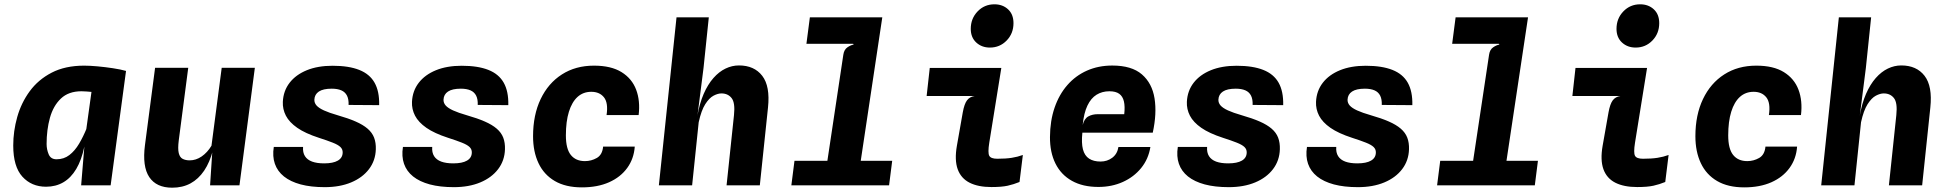

<svg xmlns="http://www.w3.org/2000/svg" viewBox="-20 -861 9040 892"><path d="M357 0 375 -218 408.5 -459.5V-503.5L565.5 -531.5L494 0ZM194 6.5Q126.5 6.5 84 -40.2Q41.5 -87 41.5 -185Q41.5 -251.5 60 -317.2Q78.5 -383 118 -437Q157.5 -491 220.2 -523.5Q283 -556 371 -556Q396.5 -556 432.8 -552.8Q469 -549.5 505 -544Q541 -538.5 565.5 -531.5L517 -421.5Q487.5 -425 462.2 -428Q437 -431 416.8 -433Q396.5 -435 381.8 -436Q367 -437 358.5 -437Q298.5 -437 263 -403.2Q227.5 -369.5 212 -313.8Q196.5 -258 196.5 -192Q196.5 -167 206.2 -144Q216 -121 242.5 -121Q277 -121 302.5 -140.8Q328 -160.5 347.5 -193.5Q367 -226.5 383 -266L397.5 -229.5L372 -180.5Q359 -117.5 334.2 -76Q309.5 -34.5 274.2 -14Q239 6.5 194 6.5Z M780 11Q706.5 11 673.5 -38.2Q640.5 -87.5 653.5 -187L700.5 -546H854.5L810.5 -209Q805.5 -169.5 810.5 -149.5Q815.5 -129.5 829 -122.8Q842.5 -116 861 -116Q890.5 -116 917 -134.2Q943.5 -152.5 962.5 -184L1010 -546H1164L1092.5 0H956L969.5 -206V-164.5Q955 -107.5 928.5 -68.2Q902 -29 865 -9Q828 11 780 11Z M1488.5 8.5Q1424.5 8.5 1377 -4.2Q1329.5 -17 1299.2 -41.2Q1269 -65.5 1257 -100Q1245 -134.5 1252 -178.5H1388Q1386 -152.5 1396.8 -135.5Q1407.5 -118.5 1430 -110.2Q1452.5 -102 1486 -102Q1527.5 -102 1549.5 -114.8Q1571.5 -127.5 1572 -152Q1572.5 -167.5 1561.5 -178Q1550.5 -188.5 1526 -198.2Q1501.5 -208 1461 -221Q1398 -241.5 1361 -267.2Q1324 -293 1308.2 -323.5Q1292.5 -354 1294 -388Q1296.5 -439 1325.5 -476.5Q1354.5 -514 1405.5 -534.8Q1456.5 -555.5 1525 -555.5Q1600.5 -555.5 1649 -536.2Q1697.5 -517 1720.2 -476.8Q1743 -436.5 1741.5 -372.5L1599.5 -373.5Q1600.5 -400 1592 -416.8Q1583.5 -433.5 1565.8 -441.2Q1548 -449 1521 -449Q1481.5 -449 1461.5 -435.8Q1441.5 -422.5 1440.5 -398Q1440 -383 1450.5 -371Q1461 -359 1485 -348Q1509 -337 1549 -325.5Q1598 -311.5 1632.2 -296.5Q1666.5 -281.5 1687.8 -263.2Q1709 -245 1718 -221.5Q1727 -198 1726 -167.5Q1724.5 -115 1694.2 -75.2Q1664 -35.5 1611.2 -13.5Q1558.5 8.5 1488.5 8.5Z M2088.5 8.5Q2024.5 8.5 1977 -4.2Q1929.5 -17 1899.2 -41.2Q1869 -65.5 1857 -100Q1845 -134.5 1852 -178.5H1988Q1986 -152.5 1996.8 -135.5Q2007.5 -118.5 2030 -110.2Q2052.5 -102 2086 -102Q2127.5 -102 2149.5 -114.8Q2171.5 -127.5 2172 -152Q2172.5 -167.5 2161.5 -178Q2150.5 -188.5 2126 -198.2Q2101.5 -208 2061 -221Q1998 -241.5 1961 -267.2Q1924 -293 1908.2 -323.5Q1892.5 -354 1894 -388Q1896.5 -439 1925.5 -476.5Q1954.5 -514 2005.5 -534.8Q2056.5 -555.5 2125 -555.5Q2200.5 -555.5 2249 -536.2Q2297.5 -517 2320.2 -476.8Q2343 -436.5 2341.5 -372.5L2199.5 -373.5Q2200.5 -400 2192 -416.8Q2183.5 -433.5 2165.8 -441.2Q2148 -449 2121 -449Q2081.5 -449 2061.5 -435.8Q2041.5 -422.5 2040.5 -398Q2040 -383 2050.5 -371Q2061 -359 2085 -348Q2109 -337 2149 -325.5Q2198 -311.5 2232.2 -296.5Q2266.5 -281.5 2287.8 -263.2Q2309 -245 2318 -221.5Q2327 -198 2326 -167.5Q2324.5 -115 2294.2 -75.2Q2264 -35.5 2211.2 -13.5Q2158.5 8.5 2088.5 8.5Z M2683.5 9.5Q2608 9.5 2557.5 -20Q2507 -49.5 2481.8 -103Q2456.5 -156.5 2456.5 -228Q2456.5 -327 2491.8 -400.8Q2527 -474.5 2590.5 -515.2Q2654 -556 2739.5 -556Q2819 -556 2867.5 -526Q2916 -496 2935.5 -444.2Q2955 -392.5 2947 -326.5H2798Q2806.5 -383 2786 -408.8Q2765.5 -434.5 2727 -434.5Q2689.5 -434.5 2663.2 -410.8Q2637 -387 2623 -341.8Q2609 -296.5 2609 -232Q2609 -169.5 2632 -141Q2655 -112.5 2697.5 -112.5Q2727 -112.5 2752.8 -127.2Q2778.5 -142 2782 -180H2929Q2925 -123.5 2894 -80.8Q2863 -38 2809.5 -14.2Q2756 9.5 2683.5 9.5Z M3041 0 3123 -780.5H3273L3248.5 -545.5L3221 -329L3219.5 -320.5Q3230 -380.5 3249.2 -424.8Q3268.5 -469 3294.5 -498.5Q3320.5 -528 3350.8 -542.5Q3381 -557 3413 -557Q3484 -557 3521.2 -508.8Q3558.5 -460.5 3548 -361.5L3510 0H3355.5L3390 -326.5Q3396 -383.5 3379 -405.2Q3362 -427 3331.5 -427Q3315 -427 3295 -416.5Q3275 -406 3256.5 -377Q3238 -348 3226 -293L3195.5 0Z M3809 -15 3898 -607Q3901.5 -630.5 3916.8 -641Q3932 -651.5 3946 -654L3910.5 -706.5L3920.5 -780.5H4079L3964 -15ZM3656.5 0 3671 -114H4125L4110.5 0ZM3726.5 -657.5 3742.5 -780.5H4079L4028 -657.5Z M4579 -640Q4541 -640 4515.5 -663.5Q4490 -687 4490 -727Q4490 -775 4521.8 -808Q4553.5 -841 4600 -841Q4638 -841 4663.2 -817.8Q4688.5 -794.5 4688.5 -753.5Q4688.5 -705.5 4656.8 -672.8Q4625 -640 4579 -640ZM4586 8Q4524.5 8 4484.5 -12.2Q4444.5 -32.5 4429.2 -75Q4414 -117.5 4425.5 -183.5L4453 -339.5Q4460 -378 4472.5 -394.8Q4485 -411.5 4508 -415H4285L4299.5 -545.5H4632L4576 -198Q4568.5 -151 4576 -137.2Q4583.5 -123.5 4613 -123.5Q4653 -123.5 4680.2 -127.8Q4707.5 -132 4732 -141L4716.5 -15.5Q4689.5 -4.5 4661.5 1.8Q4633.5 8 4586 8Z M5083 7.5Q5010.5 7.5 4960 -20.8Q4909.5 -49 4883.5 -101.2Q4857.5 -153.5 4858 -224.5Q4858.5 -300 4879.5 -361Q4900.5 -422 4938.8 -465.8Q4977 -509.5 5030 -533Q5083 -556.5 5147.5 -556.5Q5237.5 -556.5 5285 -515.5Q5332.5 -474.5 5343.8 -404Q5355 -333.5 5335.5 -244.5H5008.5Q5003.5 -196.5 5011.2 -167Q5019 -137.5 5039.8 -124Q5060.5 -110.5 5093 -110.5Q5124 -110.5 5147.5 -128.2Q5171 -146 5176 -178H5324.5Q5315.5 -122 5281.5 -80.2Q5247.5 -38.5 5196.2 -15.5Q5145 7.5 5083 7.5ZM5010 -280.5Q5017.5 -310 5036.2 -320.2Q5055 -330.5 5080 -330.5H5203Q5207 -366.5 5201.5 -390Q5196 -413.5 5179.8 -425.2Q5163.5 -437 5134 -437Q5100.5 -437 5074.5 -421Q5048.5 -405 5032 -370.5Q5015.5 -336 5010 -280.5Z M5688.5 8.5Q5624.5 8.5 5577 -4.2Q5529.5 -17 5499.2 -41.2Q5469 -65.5 5457 -100Q5445 -134.5 5452 -178.5H5588Q5586 -152.5 5596.8 -135.5Q5607.5 -118.5 5630 -110.2Q5652.5 -102 5686 -102Q5727.5 -102 5749.5 -114.8Q5771.5 -127.5 5772 -152Q5772.5 -167.5 5761.5 -178Q5750.5 -188.5 5726 -198.2Q5701.5 -208 5661 -221Q5598 -241.5 5561 -267.2Q5524 -293 5508.2 -323.5Q5492.5 -354 5494 -388Q5496.5 -439 5525.5 -476.5Q5554.5 -514 5605.5 -534.8Q5656.5 -555.5 5725 -555.5Q5800.5 -555.5 5849 -536.2Q5897.5 -517 5920.2 -476.8Q5943 -436.5 5941.5 -372.5L5799.5 -373.5Q5800.5 -400 5792 -416.8Q5783.5 -433.5 5765.8 -441.2Q5748 -449 5721 -449Q5681.5 -449 5661.5 -435.8Q5641.5 -422.5 5640.5 -398Q5640 -383 5650.5 -371Q5661 -359 5685 -348Q5709 -337 5749 -325.5Q5798 -311.5 5832.2 -296.5Q5866.5 -281.5 5887.8 -263.2Q5909 -245 5918 -221.5Q5927 -198 5926 -167.5Q5924.5 -115 5894.2 -75.2Q5864 -35.5 5811.2 -13.5Q5758.5 8.5 5688.5 8.5Z M6288.5 8.5Q6224.5 8.5 6177 -4.2Q6129.5 -17 6099.2 -41.2Q6069 -65.5 6057 -100Q6045 -134.5 6052 -178.5H6188Q6186 -152.5 6196.8 -135.5Q6207.5 -118.5 6230 -110.2Q6252.5 -102 6286 -102Q6327.5 -102 6349.5 -114.8Q6371.5 -127.5 6372 -152Q6372.5 -167.5 6361.5 -178Q6350.5 -188.5 6326 -198.2Q6301.5 -208 6261 -221Q6198 -241.5 6161 -267.2Q6124 -293 6108.2 -323.5Q6092.5 -354 6094 -388Q6096.5 -439 6125.5 -476.5Q6154.5 -514 6205.5 -534.8Q6256.5 -555.5 6325 -555.5Q6400.5 -555.5 6449 -536.2Q6497.5 -517 6520.2 -476.8Q6543 -436.5 6541.5 -372.5L6399.5 -373.5Q6400.5 -400 6392 -416.8Q6383.5 -433.5 6365.8 -441.2Q6348 -449 6321 -449Q6281.5 -449 6261.5 -435.8Q6241.5 -422.5 6240.5 -398Q6240 -383 6250.5 -371Q6261 -359 6285 -348Q6309 -337 6349 -325.5Q6398 -311.5 6432.2 -296.5Q6466.5 -281.5 6487.8 -263.2Q6509 -245 6518 -221.5Q6527 -198 6526 -167.5Q6524.5 -115 6494.2 -75.2Q6464 -35.5 6411.2 -13.5Q6358.5 8.5 6288.5 8.5Z M6809 -15 6898 -607Q6901.5 -630.5 6916.8 -641Q6932 -651.5 6946 -654L6910.5 -706.5L6920.5 -780.5H7079L6964 -15ZM6656.5 0 6671 -114H7125L7110.5 0ZM6726.5 -657.5 6742.5 -780.5H7079L7028 -657.5Z M7579 -640Q7541 -640 7515.5 -663.5Q7490 -687 7490 -727Q7490 -775 7521.8 -808Q7553.5 -841 7600 -841Q7638 -841 7663.2 -817.8Q7688.5 -794.5 7688.5 -753.5Q7688.5 -705.5 7656.8 -672.8Q7625 -640 7579 -640ZM7586 8Q7524.5 8 7484.5 -12.2Q7444.5 -32.5 7429.2 -75Q7414 -117.5 7425.5 -183.5L7453 -339.5Q7460 -378 7472.5 -394.8Q7485 -411.5 7508 -415H7285L7299.5 -545.5H7632L7576 -198Q7568.5 -151 7576 -137.2Q7583.5 -123.5 7613 -123.5Q7653 -123.5 7680.2 -127.8Q7707.5 -132 7732 -141L7716.5 -15.5Q7689.5 -4.5 7661.5 1.8Q7633.5 8 7586 8Z M8083.5 9.5Q8008 9.5 7957.5 -20Q7907 -49.5 7881.8 -103Q7856.5 -156.5 7856.5 -228Q7856.5 -327 7891.8 -400.8Q7927 -474.5 7990.5 -515.2Q8054 -556 8139.5 -556Q8219 -556 8267.5 -526Q8316 -496 8335.5 -444.2Q8355 -392.5 8347 -326.5H8198Q8206.5 -383 8186 -408.8Q8165.5 -434.5 8127 -434.5Q8089.5 -434.5 8063.2 -410.8Q8037 -387 8023 -341.8Q8009 -296.5 8009 -232Q8009 -169.5 8032 -141Q8055 -112.5 8097.5 -112.5Q8127 -112.5 8152.8 -127.2Q8178.5 -142 8182 -180H8329Q8325 -123.5 8294 -80.8Q8263 -38 8209.5 -14.2Q8156 9.5 8083.5 9.5Z M8441 0 8523 -780.5H8673L8648.5 -545.5L8621 -329L8619.5 -320.5Q8630 -380.5 8649.2 -424.8Q8668.5 -469 8694.5 -498.5Q8720.5 -528 8750.8 -542.5Q8781 -557 8813 -557Q8884 -557 8921.2 -508.8Q8958.5 -460.5 8948 -361.5L8910 0H8755.5L8790 -326.5Q8796 -383.5 8779 -405.2Q8762 -427 8731.5 -427Q8715 -427 8695 -416.5Q8675 -406 8656.5 -377Q8638 -348 8626 -293L8595.5 0Z"/></svg>

Font: Spline Sans Mono
Style: Bold Italic
Weight: 700
Italic angle: -4°
Monospace: yes
Version: Version 1.004